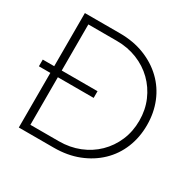

<svg xmlns="http://www.w3.org/2000/svg" viewBox="-155 -859 1022 1017"><g transform="rotate(30 356.5 -350.0)"><path d="M83 0V-334H13V-375H83V-700H297Q380 -700 447.5 -673.5Q515 -647 564 -600Q613 -553 639 -489Q665 -425 665 -350Q665 -275 639 -211Q613 -147 564 -100Q515 -53 447.5 -26.5Q380 0 297 0ZM129 -43H303Q370 -43 427.5 -66Q485 -89 527.5 -130.5Q570 -172 594 -228Q618 -284 618 -350Q618 -416 594 -472Q570 -528 527.5 -569.5Q485 -611 427.5 -634Q370 -657 303 -657H129V-375H348V-334H129Z"/></g></svg>

Font: Red Hat Display
Style: Regular
Weight: 300
Designer: Pentagram, MCKL
Foundry: Pentagram, MCKL
Version: Version 1.023